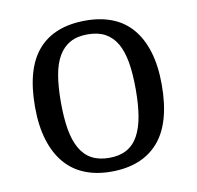

<svg xmlns="http://www.w3.org/2000/svg" viewBox="-65 -584 677 660"><g transform="rotate(-10 273.5 -253.5)"><path d="M494.6 -254.9Q494.6 -121.1 437.5 -55.7Q380.4 9.8 272 9.8Q220.7 9.8 180.2 -6.6Q139.6 -22.9 111.3 -55.9Q83 -88.9 67.6 -138.7Q52.2 -188.5 52.2 -254.9Q52.2 -387.7 108.6 -452.4Q165 -517.1 274.9 -517.1Q326.2 -517.1 366.9 -501.2Q407.7 -485.4 436 -452.4Q464.4 -419.4 479.5 -370.1Q494.6 -320.8 494.6 -254.9ZM142.6 -254.9Q142.6 -201.2 149.4 -160.9Q156.2 -120.6 171.9 -93Q187.5 -65.4 212.6 -51.8Q237.8 -38.1 273.9 -38.1Q309.6 -38.1 334.5 -51.8Q359.4 -65.4 374.8 -93Q390.1 -120.6 397 -160.9Q403.8 -201.2 403.8 -254.9Q403.8 -308.6 397 -348.6Q390.1 -388.7 374.8 -415.3Q359.4 -441.9 334.5 -455.6Q309.6 -469.2 272.9 -469.2Q236.8 -469.2 212.2 -455.6Q187.5 -441.9 171.9 -415.3Q156.2 -388.7 149.4 -348.6Q142.6 -308.6 142.6 -254.9Z"/></g></svg>

Font: MUA Office
Style: Regular
Weight: 400
Designer: Khon Soe Zaw Thu
Foundry: Myanmar Unicode
Version: Version 2.10 June 24, 2017